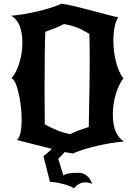

<svg xmlns="http://www.w3.org/2000/svg" viewBox="-20 -785 731 1038"><path d="M42 -362Q68 -391 84.5 -444.5Q101 -498 101 -553Q101 -665 41 -700Q104 -705 183 -723.5Q262 -742 313 -765Q360 -759 480 -726.5Q600 -694 619 -692Q593 -649 593 -563Q593 -505 607.5 -449.5Q622 -394 647 -361Q622 -330 606 -275.5Q590 -221 590 -166Q590 -58 650 -20Q586 -15 505.5 3.5Q425 22 374 45L330 37L295 74L323 164Q338 149 405 149Q455 149 479 210Q462 201 441 201Q406 201 380 233Q361 220 320.5 209.5Q280 199 250 198L215 60L261 20Q75 -28 72 -28Q97 -52 97 -138Q97 -212 80 -283.5Q63 -355 42 -362ZM222 -113Q296 -71 360 -60Q384 -72 407 -80.5Q430 -89 443.5 -93Q457 -97 460 -99Q465 -364 465 -441Q465 -551 463 -602Q434 -619 419 -626.5Q404 -634 380 -642Q356 -650 326 -655Q302 -643 278.5 -633.5Q255 -624 242 -619.5Q229 -615 225 -613Q221 -525 221 -302Q221 -272 221.5 -205.5Q222 -139 222 -113Z"/></svg>

Font: NewRocker
Style: Regular
Weight: 400
Designer: Pablo Impallari, Brenda Gallo, Rodrigo Fuenzalida
Foundry: Pablo Impallari, Brenda Gallo, Rodrigo Fuenzalida
Version: Version 1.000